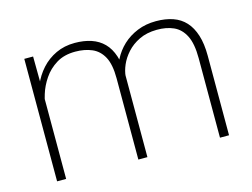

<svg xmlns="http://www.w3.org/2000/svg" viewBox="-79 -669 1051 800"><g transform="rotate(-15 446.5 -269.0)"><path d="M115.7 -416.5V0H76.7V-528.3H114.7ZM109.4 -304.7 89.8 -327.1Q93.8 -369.1 109.6 -407.2Q125.5 -445.3 152.1 -474.6Q178.7 -503.9 215.1 -521Q251.5 -538.1 296.4 -538.1Q335.9 -538.1 367.4 -527.6Q398.9 -517.1 420.9 -494.9Q442.9 -472.7 454.6 -437Q466.3 -401.4 466.3 -351.6V0H427.2V-350.6Q427.2 -410.2 409.7 -442.9Q392.1 -475.6 360.8 -489Q329.6 -502.4 289.1 -502.4Q241.2 -502.4 207.5 -481.7Q173.8 -460.9 152.6 -429.4Q131.3 -397.9 121.1 -364.3Q110.8 -330.6 109.4 -304.7ZM465.8 -348.1 439.5 -357.4Q443.4 -393.1 459.7 -425.5Q476.1 -458 502.9 -483.2Q529.8 -508.3 566.2 -523.2Q602.5 -538.1 647 -538.1Q687.5 -538.1 719.5 -527.1Q751.5 -516.1 773.2 -492.4Q794.9 -468.8 806.6 -431.9Q818.4 -395 818.4 -342.8V0H779.3V-343.3Q779.3 -405.8 761.7 -440.4Q744.1 -475.1 712.9 -489Q681.6 -502.9 640.6 -502.4Q597.2 -502 564.9 -486.3Q532.7 -470.7 511.2 -446.8Q489.7 -422.9 478.5 -396.7Q467.3 -370.6 465.8 -348.1Z"/></g></svg>

Font: Roboto ExtraLight
Style: Regular
Weight: 250
Designer: Christian Robertson
Foundry: Google
Version: Version 3.009; 2024